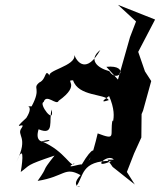

<svg xmlns="http://www.w3.org/2000/svg" viewBox="-20 -725 663 796"><path d="M426 -63 447 -33 539 40 506 -12 536 -89 566 -155 567 -252 573 -266 607 -389 581 -429 553 -510 623 -644 469 -705 544 -636 519 -571 469 -395 421 -448C522 -458 469 -374 433 -430C384 -443 344 -477 396 -518C339 -418 300 -466 288 -497C297 -451 164 -432 188 -408C164 -446 175 -397 143 -383C112 -357 154 -363 111 -284C68 -283 129 -299 89 -236C21 -174 90 -225 70 -195C45 -162 102 -160 48 -54C79 -129 76 -69 66 -12C108 -42 82 -38 206 -80C144 -2 187 -47 136 25C249 7 247 -36 314 1C260 58 342 54 297 46C327 8 314 -60 443 -58C353 -17 427 -93 452 -63ZM446 -226C435 -163 464 -142 385 -172C376 -134 361 -72 347 -59C385 -115 364 -120 319 -43C313 -47 240 -20 289 -49C276 -22 251 -99 153 -139C244 -163 111 -94 140 -189C208 -161 181 -225 194 -271C208 -203 138 -296 161 -302C172 -339 215 -285 223 -307C320 -376 244 -393 283 -392C305 -324 415 -337 431 -310C359 -285 487 -359 431 -330C481 -218 418 -193 459 -203Z"/></svg>

Font: Charger Distortion
Style: 2It
Weight: 400
Designer: Jasper
Foundry: Cannot Into Space Fonts
Version: Version 0.98